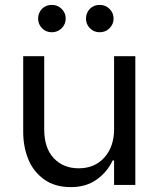

<svg xmlns="http://www.w3.org/2000/svg" viewBox="-20 -757 642 786"><path d="M75 -527H161V-228Q161 -151 200 -109.5Q239 -68 302 -68Q368 -68 407.5 -112.5Q447 -157 447 -228V-527H534V0H447V-100H441Q420 -54 376.5 -22.5Q333 9 270 9Q204 9 160 -23Q116 -55 95.5 -106Q75 -157 75 -217ZM348 -721Q364 -737 388 -737Q412 -737 428.5 -720.5Q445 -704 445 -681Q445 -658 428.5 -641.5Q412 -625 388 -625Q364 -625 348 -641.5Q332 -658 332 -681Q332 -704 348 -721ZM152 -721Q168 -737 192 -737Q216 -737 232.5 -720.5Q249 -704 249 -681Q249 -658 232.5 -641.5Q216 -625 192 -625Q168 -625 152 -641.5Q136 -658 136 -681Q136 -704 152 -721Z"/></svg>

Font: Lopes Sans
Style: Regular
Weight: 400
Designer: Gabriel Lam, Diego Maldonado
Foundry: TypeRant, Foresti Design
Version: Version 4.000